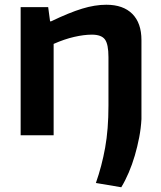

<svg xmlns="http://www.w3.org/2000/svg" viewBox="-20 -570 678 809"><path d="M384 201Q409 130 423 52.5Q437 -25 437 -125V-329Q437 -384 422 -404Q407 -424 367 -424Q334 -424 292.5 -414.5Q251 -405 206 -385V0H67V-540H183L191 -480H195Q272 -517 326 -533.5Q380 -550 428 -550Q499 -550 537.5 -511.5Q576 -473 576 -401V-68Q574 -30 566.5 9Q559 48 548 85.5Q537 123 522.5 157Q508 191 491 219Z"/></svg>

Font: Encode Sans Normal
Style: SemiBold
Weight: 600
Designer: Pablo Impallari, Andres Torresi
Foundry: Pablo Impallari, Andres Torresi
Version: Version 1.000; ttfautohint (v1.00) -l 8 -r 50 -G 200 -x 14 -